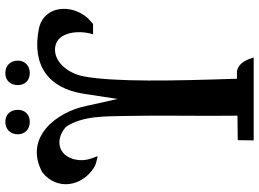

<svg xmlns="http://www.w3.org/2000/svg" viewBox="-146 -828 974 722"><g transform="rotate(-90 341.0 -467.0)"><path d="M474 -887C474 -915 455 -934 427 -934C400 -934 382 -915 382 -887C382 -860 400 -842 427 -842C455 -842 474 -860 474 -887ZM289 -887C289 -915 271 -934 244 -934C216 -934 197 -915 197 -887C197 -860 216 -842 244 -842C271 -842 289 -860 289 -887ZM54 -795C-16 -739 1 -646 71 -601C83 -593 99 -590 115 -587C106 -610 98 -628 100 -657C107 -731 171 -753 225 -706C268 -642 264 -554 266 -480C269 -341 265 -200 267 -61L175 -60C175 -53 174 0 174 0H486C477 -28 465 -57 434 -63H406C398 -296 393 -526 415 -640C426 -698 471 -756 528 -746C582 -736 590 -657 573 -604H612L633 -623C689 -685 682 -790 593 -808C460 -834 370 -776 349 -637C343 -596 336 -554 330 -512C321 -551 312 -590 304 -628C282 -740 186 -866 54 -795Z"/></g></svg>

Font: Philokalia
Style: Regular
Weight: 400
Version: Version 001.010